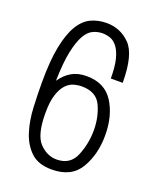

<svg xmlns="http://www.w3.org/2000/svg" viewBox="-133 -776 708 866"><g transform="rotate(20 221.0 -343.0)"><path d="M107 -220Q107 -274 117.5 -307Q128 -340 144.5 -358.5Q161 -377 181.5 -383Q202 -389 221 -389Q291 -389 315 -336.5Q339 -284 339 -221Q339 -157 315 -98.5Q291 -40 225 -40Q180 -40 143.5 -77.5Q107 -115 107 -220ZM45 -345Q45 -288 48 -225.5Q51 -163 67.5 -110.5Q84 -58 119.5 -24Q155 10 220 10Q315 10 355 -58Q395 -126 395 -217Q395 -311 354 -375.5Q313 -440 226 -440Q184 -440 154.5 -423Q125 -406 102 -373Q104 -462 115.5 -515.5Q127 -569 144 -598Q161 -627 183 -636.5Q205 -646 227 -646Q246 -646 264.5 -639.5Q283 -633 298 -613.5Q313 -594 322 -559Q331 -524 331 -467H388Q388 -602 341.5 -649Q295 -696 229 -696Q188 -696 154 -680Q120 -664 96 -624Q72 -584 58.5 -516.5Q45 -449 45 -345Z"/></g></svg>

Font: Secuela Light
Style: Regular
Weight: 300
Designer: Fernando Haro
Foundry: deFharo
Version: Version 1.708